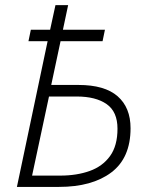

<svg xmlns="http://www.w3.org/2000/svg" viewBox="-20 -734 593 754"><path d="M46.4 0 167 -572.3H91.8L101.1 -617.2H176.8L197.8 -713.9H247.6L227.1 -617.2H392.1L382.8 -572.3H217.8L181.2 -400.4H288.1Q391.1 -400.4 441.9 -356Q492.7 -311.5 492.7 -230.5Q492.7 -113.8 417.2 -56.9Q341.8 0 211.4 0ZM106 -44.4H216.8Q281.2 -44.4 332 -62.5Q382.8 -80.6 412.1 -121.1Q441.4 -161.6 441.4 -228.5Q441.4 -295.4 398.7 -325.2Q356 -355 281.2 -355H172.4Z"/></svg>

Font: Open Sans Light
Style: Italic
Weight: 300
Italic angle: -12°
Designer: Monotype Design Team
Foundry: Monotype Imaging Inc.
Version: Version 3.003; ttfautohint (v1.8.4)